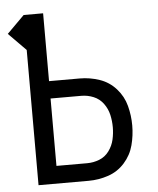

<svg xmlns="http://www.w3.org/2000/svg" viewBox="-53 -780 681 826"><g transform="rotate(-5 288.0 -367.5)"><path d="M80 0H297Q340 0 381.5 -14Q423 -28 452.5 -61Q482 -94 493 -136Q504 -178 504 -221Q504 -264 493 -306Q482 -348 452.5 -381Q423 -414 381.5 -428Q340 -442 297 -442H164V-735H80L5 -660L80 -584ZM297 -76H164V-367H297Q324 -367 349.5 -356.5Q375 -346 391.5 -323.5Q408 -301 414 -274.5Q420 -248 420 -221Q420 -194 414 -167.5Q408 -141 391.5 -118.5Q375 -96 349.5 -86Q324 -76 297 -76Z"/></g></svg>

Font: Iosevka SS01 Extended
Style: Regular
Weight: 400
Width: 7
Monospace: yes
Designer: Belleve Invis
Foundry: Belleve Invis
Version: Version 3.4.7; ttfautohint (v1.8.3)